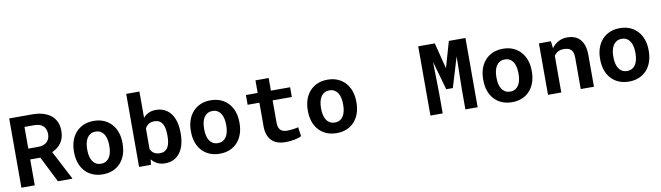

<svg xmlns="http://www.w3.org/2000/svg" viewBox="-39 -1341 6679 1941"><g transform="rotate(-10 3300.5 -370.0)"><path d="M305.2 -265.6H201.2V0H64V-710.9H302.2Q361.3 -710.9 409.2 -697Q457 -683.1 491 -656.2Q524.9 -629.4 543.2 -589.4Q561.5 -549.3 561.5 -496.6Q561.5 -458.5 552.5 -428Q543.5 -397.5 526.6 -373.3Q509.8 -349.1 486.1 -331.1Q462.4 -313 433.1 -299.8L585.9 -6.3V0H439ZM201.2 -377H302.7Q360.8 -377 392.3 -406.5Q423.8 -436 423.8 -487.3Q423.8 -540.5 393.1 -570.1Q362.3 -599.6 302.2 -599.6H201.2Z M650.4 -269Q650.4 -326.7 667 -375.7Q683.6 -424.8 715.6 -460.9Q747.6 -497.1 793.7 -517.6Q839.8 -538.1 899.4 -538.1Q959 -538.1 1005.4 -517.6Q1051.8 -497.1 1083.7 -460.9Q1115.7 -424.8 1132.3 -375.7Q1148.9 -326.7 1148.9 -269V-258.8Q1148.9 -200.7 1132.3 -151.6Q1115.7 -102.5 1084 -66.4Q1052.2 -30.3 1005.9 -10Q959.5 10.3 900.4 10.3Q840.8 10.3 794.2 -10Q747.6 -30.3 715.6 -66.4Q683.6 -102.5 667 -151.6Q650.4 -200.7 650.4 -258.8ZM786.1 -258.8Q786.1 -225.6 792.5 -196.5Q798.8 -167.5 812.5 -145.8Q826.2 -124 847.9 -111.3Q869.6 -98.6 900.4 -98.6Q930.2 -98.6 951.7 -111.3Q973.1 -124 986.6 -145.8Q1000 -167.5 1006.3 -196.5Q1012.7 -225.6 1012.7 -258.8V-269Q1012.7 -301.3 1006.3 -330.1Q1000 -358.9 986.6 -380.9Q973.1 -402.8 951.7 -415.5Q930.2 -428.2 899.4 -428.2Q869.1 -428.2 847.7 -415.5Q826.2 -402.8 812.5 -380.9Q798.8 -358.9 792.5 -330.1Q786.1 -301.3 786.1 -269Z M1745.1 -258.8Q1745.1 -199.7 1732.2 -150.4Q1719.2 -101.1 1693.4 -65.4Q1667.5 -29.8 1628.9 -10Q1590.3 9.8 1539.1 9.8Q1492.7 9.8 1458.7 -7.6Q1424.8 -24.9 1400.4 -56.2L1394 0H1272V-750H1407.7V-480.5Q1431.2 -507.8 1463.1 -522.9Q1495.1 -538.1 1538.1 -538.1Q1589.8 -538.1 1628.7 -518.1Q1667.5 -498 1693.4 -462.4Q1719.2 -426.8 1732.2 -377.2Q1745.1 -327.6 1745.1 -269ZM1609.4 -269Q1609.4 -301.3 1604.5 -330.1Q1599.6 -358.9 1587.6 -380.6Q1575.7 -402.3 1555.2 -415Q1534.7 -427.7 1503.9 -427.7Q1466.8 -427.7 1443.6 -412.1Q1420.4 -396.5 1407.7 -369.1V-158.7Q1420.4 -131.3 1443.6 -115.7Q1466.8 -100.1 1504.9 -100.1Q1535.6 -100.1 1555.7 -112.1Q1575.7 -124 1587.6 -145.3Q1599.6 -166.5 1604.5 -195.6Q1609.4 -224.6 1609.4 -258.8Z M1850.6 -269Q1850.6 -326.7 1867.2 -375.7Q1883.8 -424.8 1915.8 -460.9Q1947.8 -497.1 1993.9 -517.6Q2040 -538.1 2099.6 -538.1Q2159.2 -538.1 2205.6 -517.6Q2252 -497.1 2283.9 -460.9Q2315.9 -424.8 2332.5 -375.7Q2349.1 -326.7 2349.1 -269V-258.8Q2349.1 -200.7 2332.5 -151.6Q2315.9 -102.5 2284.2 -66.4Q2252.4 -30.3 2206.1 -10Q2159.7 10.3 2100.6 10.3Q2041 10.3 1994.4 -10Q1947.8 -30.3 1915.8 -66.4Q1883.8 -102.5 1867.2 -151.6Q1850.6 -200.7 1850.6 -258.8ZM1986.3 -258.8Q1986.3 -225.6 1992.7 -196.5Q1999 -167.5 2012.7 -145.8Q2026.4 -124 2048.1 -111.3Q2069.8 -98.6 2100.6 -98.6Q2130.4 -98.6 2151.9 -111.3Q2173.3 -124 2186.8 -145.8Q2200.2 -167.5 2206.5 -196.5Q2212.9 -225.6 2212.9 -258.8V-269Q2212.9 -301.3 2206.5 -330.1Q2200.2 -358.9 2186.8 -380.9Q2173.3 -402.8 2151.9 -415.5Q2130.4 -428.2 2099.6 -428.2Q2069.3 -428.2 2047.9 -415.5Q2026.4 -402.8 2012.7 -380.9Q1999 -358.9 1992.7 -330.1Q1986.3 -301.3 1986.3 -269Z M2718.3 -657.7V-528.3H2915.5V-428.2H2718.3V-201.2Q2718.3 -172.4 2724.9 -153.1Q2731.4 -133.8 2743.7 -122.3Q2755.9 -110.8 2773.2 -106Q2790.5 -101.1 2812 -101.1Q2827.6 -101.1 2844 -102.5Q2860.4 -104 2875.2 -106.2Q2890.1 -108.4 2903.1 -110.8Q2916 -113.3 2925.3 -115.7L2938.5 -22.5Q2924.3 -14.2 2905.3 -8.1Q2886.2 -2 2864.7 2Q2843.3 5.9 2820.1 8.1Q2796.9 10.3 2774.4 10.3Q2731 10.3 2695.6 -1.2Q2660.2 -12.7 2635 -36.9Q2609.9 -61 2596.2 -98.4Q2582.5 -135.7 2582.5 -188V-428.2H2461.9V-528.3H2582.5V-657.7Z M3050.8 -269Q3050.8 -326.7 3067.4 -375.7Q3084 -424.8 3116 -460.9Q3147.9 -497.1 3194.1 -517.6Q3240.2 -538.1 3299.8 -538.1Q3359.4 -538.1 3405.8 -517.6Q3452.1 -497.1 3484.1 -460.9Q3516.1 -424.8 3532.7 -375.7Q3549.3 -326.7 3549.3 -269V-258.8Q3549.3 -200.7 3532.7 -151.6Q3516.1 -102.5 3484.4 -66.4Q3452.6 -30.3 3406.2 -10Q3359.9 10.3 3300.8 10.3Q3241.2 10.3 3194.6 -10Q3147.9 -30.3 3116 -66.4Q3084 -102.5 3067.4 -151.6Q3050.8 -200.7 3050.8 -258.8ZM3186.5 -258.8Q3186.5 -225.6 3192.9 -196.5Q3199.2 -167.5 3212.9 -145.8Q3226.6 -124 3248.3 -111.3Q3270 -98.6 3300.8 -98.6Q3330.6 -98.6 3352.1 -111.3Q3373.5 -124 3387 -145.8Q3400.4 -167.5 3406.7 -196.5Q3413.1 -225.6 3413.1 -258.8V-269Q3413.1 -301.3 3406.7 -330.1Q3400.4 -358.9 3387 -380.9Q3373.5 -402.8 3352.1 -415.5Q3330.6 -428.2 3299.8 -428.2Q3269.5 -428.2 3248 -415.5Q3226.6 -402.8 3212.9 -380.9Q3199.2 -358.9 3192.9 -330.1Q3186.5 -301.3 3186.5 -269Z M4433.1 -710.9 4500.5 -443.8 4577.1 -710.9H4747.6V0H4621.6V-210.4L4627.4 -543L4534.2 -234.4H4466.3L4382.8 -529.8L4388.7 -210.4V0H4262.7V-710.9Z M4851.1 -269Q4851.1 -326.7 4867.7 -375.7Q4884.3 -424.8 4916.3 -460.9Q4948.2 -497.1 4994.4 -517.6Q5040.5 -538.1 5100.1 -538.1Q5159.7 -538.1 5206.1 -517.6Q5252.4 -497.1 5284.4 -460.9Q5316.4 -424.8 5333 -375.7Q5349.6 -326.7 5349.6 -269V-258.8Q5349.6 -200.7 5333 -151.6Q5316.4 -102.5 5284.7 -66.4Q5252.9 -30.3 5206.5 -10Q5160.2 10.3 5101.1 10.3Q5041.5 10.3 4994.9 -10Q4948.2 -30.3 4916.3 -66.4Q4884.3 -102.5 4867.7 -151.6Q4851.1 -200.7 4851.1 -258.8ZM4986.8 -258.8Q4986.8 -225.6 4993.2 -196.5Q4999.5 -167.5 5013.2 -145.8Q5026.9 -124 5048.6 -111.3Q5070.3 -98.6 5101.1 -98.6Q5130.9 -98.6 5152.3 -111.3Q5173.8 -124 5187.3 -145.8Q5200.7 -167.5 5207 -196.5Q5213.4 -225.6 5213.4 -258.8V-269Q5213.4 -301.3 5207 -330.1Q5200.7 -358.9 5187.3 -380.9Q5173.8 -402.8 5152.3 -415.5Q5130.9 -428.2 5100.1 -428.2Q5069.8 -428.2 5048.3 -415.5Q5026.9 -402.8 5013.2 -380.9Q4999.5 -358.9 4993.2 -330.1Q4986.8 -301.3 4986.8 -269Z M5592.8 -528.3 5601.1 -455.1Q5629.4 -494.6 5669.9 -516.4Q5710.4 -538.1 5759.8 -538.1Q5799.8 -538.1 5833 -526.4Q5866.2 -514.6 5890.4 -489Q5914.6 -463.4 5928 -423.1Q5941.4 -382.8 5941.4 -325.2V0H5805.7V-323.2Q5805.7 -354.5 5798.6 -374.8Q5791.5 -395 5778.3 -406.7Q5765.1 -418.5 5746.6 -423.1Q5728 -427.7 5704.6 -427.7Q5669.9 -427.7 5645.5 -413.8Q5621.1 -399.9 5606 -375.5V0H5469.7V-528.3Z M6051.3 -269Q6051.3 -326.7 6067.9 -375.7Q6084.5 -424.8 6116.5 -460.9Q6148.4 -497.1 6194.6 -517.6Q6240.7 -538.1 6300.3 -538.1Q6359.9 -538.1 6406.2 -517.6Q6452.6 -497.1 6484.6 -460.9Q6516.6 -424.8 6533.2 -375.7Q6549.8 -326.7 6549.8 -269V-258.8Q6549.8 -200.7 6533.2 -151.6Q6516.6 -102.5 6484.9 -66.4Q6453.1 -30.3 6406.7 -10Q6360.4 10.3 6301.3 10.3Q6241.7 10.3 6195.1 -10Q6148.4 -30.3 6116.5 -66.4Q6084.5 -102.5 6067.9 -151.6Q6051.3 -200.7 6051.3 -258.8ZM6187 -258.8Q6187 -225.6 6193.4 -196.5Q6199.7 -167.5 6213.4 -145.8Q6227.1 -124 6248.8 -111.3Q6270.5 -98.6 6301.3 -98.6Q6331.1 -98.6 6352.5 -111.3Q6374 -124 6387.5 -145.8Q6400.9 -167.5 6407.2 -196.5Q6413.6 -225.6 6413.6 -258.8V-269Q6413.6 -301.3 6407.2 -330.1Q6400.9 -358.9 6387.5 -380.9Q6374 -402.8 6352.5 -415.5Q6331.1 -428.2 6300.3 -428.2Q6270 -428.2 6248.5 -415.5Q6227.1 -402.8 6213.4 -380.9Q6199.7 -358.9 6193.4 -330.1Q6187 -301.3 6187 -269Z"/></g></svg>

Font: Roboto Mono
Style: Bold
Weight: 700
Designer: Google
Version: Version 2.000985; 2015; ttfautohint (v1.3)